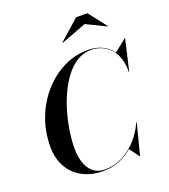

<svg xmlns="http://www.w3.org/2000/svg" viewBox="-173 -1108 1094 1241"><g transform="rotate(-20 374.0 -487.0)"><path d="M323.5 10Q242.5 10 181.8 -22.2Q121 -54.5 87.2 -114Q53.5 -173.5 53.5 -255Q53.5 -357.5 88.2 -448.8Q123 -540 184.2 -610Q245.5 -680 325 -720Q404.5 -760 494.5 -760Q556.5 -760 603 -733.8Q649.5 -707.5 674.8 -657.5Q700 -607.5 698 -536H695.5Q697 -592 682.2 -632.8Q667.5 -673.5 642 -700.2Q616.5 -727 583.2 -740.2Q550 -753.5 513.5 -753.5Q462 -753.5 418.8 -727.2Q375.5 -701 340.2 -655.5Q305 -610 278 -552.5Q251 -495 233 -431.5Q215 -368 205.8 -305.8Q196.5 -243.5 196.5 -189Q196.5 -139.5 210.2 -95.2Q224 -51 255.5 -23.5Q287 4 339 4Q401.5 4 457.5 -24.8Q513.5 -53.5 558 -102.8Q602.5 -152 630 -214H632.5Q606.5 -152.5 561.2 -101.5Q516 -50.5 455.5 -20.2Q395 10 323.5 10ZM575.5 0 525 -68Q547.5 -89 570 -114.2Q592.5 -139.5 615 -180.5L630 -214H633L578 0ZM695.5 -536V-562.5Q692.5 -599 684.5 -628Q676.5 -657 659 -680.5L745.5 -750H748L698.5 -536ZM357 -858 355.5 -859.5 496.5 -984.5H573.5L671 -859.5L670 -858L533 -924.5Z"/></g></svg>

Font: Bodoni Moda 72pt SemiBold
Style: Italic
Weight: 600
Italic angle: -13°
Designer: Owen Earl
Foundry: indestructible type
Version: Version 2.004